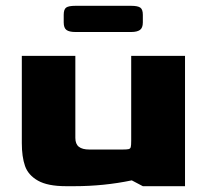

<svg xmlns="http://www.w3.org/2000/svg" viewBox="-20 -640 716 660"><path d="M55 -148V-448H239V-166Q239 -145 251 -135.5Q263 -126 287 -126H401Q417 -126 422.5 -127.5Q428 -129 429.5 -134.5Q431 -140 431 -156V-448H616V0H471L433 -20Q337 0 236 0H207Q144 0 110.5 -19Q77 -38 66 -69.5Q55 -101 55 -148ZM199 -563V-589Q199 -608 207.5 -614Q216 -620 239 -620H431Q453 -620 462 -614Q471 -608 471 -589V-563Q471 -544 461 -537Q451 -530 431 -530H239Q218 -530 208.5 -537Q199 -544 199 -563Z"/></svg>

Font: Gold Bold
Style: Regular
Weight: 400
Designer: jaiki
Version: Version 1.000